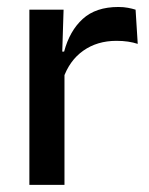

<svg xmlns="http://www.w3.org/2000/svg" viewBox="-20 -516 417 536"><path d="M156 -295.5 135 -372H159Q174.5 -430 211 -463.2Q247.5 -496.5 310.5 -496.5Q325.5 -496.5 337.2 -494.2Q349 -492 358.5 -489L364.5 -393.5Q352.5 -397.5 337.5 -399.8Q322.5 -402 305 -402Q251.5 -402 212.5 -374.5Q173.5 -347 156 -295.5ZM62 0V-489H157.5L153 -346.5L160 -339.5V0Z"/></svg>

Font: Anek Bangla Medium Medium
Style: Regular
Weight: 500
Version: Version 1.003